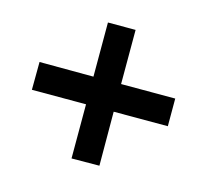

<svg xmlns="http://www.w3.org/2000/svg" viewBox="-99 -666 716 683"><g transform="rotate(-30 259.0 -325.0)"><path d="M131 -112 271 -253 412 -112 484 -184 343 -325 484 -466 412 -538 271 -397 131 -538 58 -466 199 -325 58 -184Z"/></g></svg>

Font: Fixel Display 20240404 SemiBold
Style: Italic
Weight: 600
Italic angle: -10°
Designer: AlfaBravo + MacPaw
Foundry: Kyrylo Tkachov, Marchela Mozhyna, Serhii Makarenko, Maria Weinstein, Zakhar Kryvoshyya
Version: Version 1.211;Glyphs 3.2 (3225)